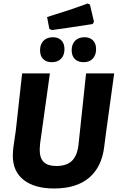

<svg xmlns="http://www.w3.org/2000/svg" viewBox="-20 -1063 674 1093"><path d="M479 -1043 492 -1037 515 -939 507 -926Q339 -900 275 -892L261 -898L248 -966Q376 -1005 479 -1043ZM461 -851Q492 -851 509.5 -833Q527 -815 527 -783Q527 -749 508 -729Q489 -709 456 -709Q424 -709 406 -727Q388 -745 388 -777Q388 -811 407.5 -831Q427 -851 461 -851ZM281 -851Q312 -851 329.5 -833Q347 -815 347 -783Q347 -749 328 -729Q309 -709 275 -709Q243 -709 225.5 -727Q208 -745 208 -777Q208 -811 227.5 -831Q247 -851 281 -851ZM630 -645 585 -318 573 -226Q559 -112 487 -51Q415 10 288 10Q177 10 115 -38.5Q53 -87 53 -176Q53 -198 56 -223L70 -320L106 -645H264L208 -244Q206 -220 206 -211Q206 -163 229 -140.5Q252 -118 301 -118Q359 -118 389.5 -147.5Q420 -177 427 -240L470 -645Z"/></svg>

Font: Alegreya Sans SC ExtraBold
Style: Italic
Weight: 800
Italic angle: -7°
Designer: Juan Pablo del Peral
Foundry: Huerta Tipografica
Version: Version 2.007